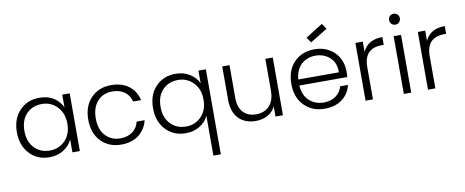

<svg xmlns="http://www.w3.org/2000/svg" viewBox="-81 -1152 4331 1788"><g transform="rotate(-10 2084.5 -258.5)"><path d="M47.9 -273.9Q47.9 -401.4 121.6 -477.8Q195.3 -554.2 309.1 -554.2Q390.1 -554.2 444.8 -518.1Q499.5 -481.9 524.9 -425.8V-545.9H595.2V0H524.9V-121.1Q499 -64.9 442.1 -28.6Q385.3 7.8 308.1 7.8Q194.3 7.8 121.1 -70.1Q47.9 -147.9 47.9 -273.9ZM119.1 -273.9Q119.1 -172.4 176.3 -112.8Q233.4 -53.2 321.8 -53.2Q408.2 -53.2 466.6 -112.5Q524.9 -171.9 524.9 -272.9Q524.9 -371.1 466.6 -432.1Q408.2 -493.2 321.8 -493.2Q232.4 -493.2 175.8 -434.6Q119.1 -376 119.1 -273.9Z M722.7 -272.9Q722.7 -400.9 796.1 -477.5Q869.6 -554.2 987.8 -554.2Q1088.9 -554.2 1154.3 -504.4Q1219.7 -454.6 1238.8 -368.2H1163.6Q1149.4 -427.7 1103 -460.9Q1056.6 -494.1 987.8 -494.1Q899.9 -494.1 846.9 -434.6Q793.9 -375 793.9 -272.9Q793.9 -167 848.9 -108.9Q903.8 -50.8 987.8 -50.8Q1056.6 -50.8 1103 -84.5Q1149.4 -118.2 1163.6 -178.2H1238.8Q1230.5 -140.6 1210.9 -107.9Q1191.4 -75.2 1161.1 -48.8Q1130.9 -22.5 1086.2 -7.3Q1041.5 7.8 987.8 7.8Q869.6 7.8 796.1 -68.8Q722.7 -145.5 722.7 -272.9Z M1335.4 -273.9Q1335.4 -401.9 1408.9 -478Q1482.4 -554.2 1597.7 -554.2Q1672.9 -554.2 1731.4 -517.1Q1790 -480 1812.5 -425.8V-545.9H1882.8V257.8H1812.5V-120.1Q1789.6 -65.4 1731.9 -28.8Q1674.3 7.8 1595.7 7.8Q1481.9 7.8 1408.7 -70.1Q1335.4 -147.9 1335.4 -273.9ZM1406.7 -273.9Q1406.7 -172.4 1463.9 -112.8Q1521 -53.2 1609.4 -53.2Q1695.8 -53.2 1754.2 -112.5Q1812.5 -171.9 1812.5 -272.9Q1812.5 -371.1 1754.2 -432.1Q1695.8 -493.2 1609.4 -493.2Q1520 -493.2 1463.4 -434.6Q1406.7 -376 1406.7 -273.9Z M2515.6 0H2445.3V-96.2Q2420.9 -45.4 2371.1 -18.3Q2321.3 8.8 2259.3 8.8Q2210.9 8.8 2170.9 -5.9Q2130.9 -20.5 2100.8 -49.1Q2070.8 -77.6 2054.2 -123.3Q2037.6 -168.9 2037.6 -227.1V-545.9H2106.4V-234.9Q2106.4 -146 2151.1 -98.9Q2195.8 -51.8 2272.5 -51.8Q2351.6 -51.8 2398.4 -101.8Q2445.3 -151.9 2445.3 -249V-545.9H2515.6Z M2908.2 -494.1Q2871.1 -494.1 2837.6 -481.9Q2804.2 -469.7 2777.6 -446.5Q2751 -423.3 2734.1 -386.5Q2717.3 -349.6 2714.4 -303.2H3098.1Q3100.1 -394 3044.4 -444.1Q2988.8 -494.1 2908.2 -494.1ZM2643.1 -272.9Q2643.1 -401.9 2717.3 -478Q2791.5 -554.2 2911.1 -554.2Q2988.8 -554.2 3048.3 -519.5Q3107.9 -484.9 3138.7 -427.5Q3169.4 -370.1 3169.4 -300.8V-272Q3169.4 -268.1 3167 -246.1H2714.4Q2716.3 -199.7 2732.9 -161.9Q2749.5 -124 2776.6 -100.1Q2803.7 -76.2 2838.1 -63.5Q2872.6 -50.8 2911.1 -50.8Q2979.5 -50.8 3025.9 -83.7Q3072.3 -116.7 3087.4 -172.9H3161.1Q3142.6 -91.8 3077.1 -42Q3011.7 7.8 2911.1 7.8Q2792.5 7.8 2717.8 -68.6Q2643.1 -145 2643.1 -272.9ZM2857.4 -672.9 3020 -774.9 3055.2 -722.2 2892.1 -623Z M3366.7 0H3296.9V-545.9H3366.7V-449.2Q3415 -556.2 3553.7 -556.2V-482.9H3534.7Q3498.5 -482.9 3469.7 -474.1Q3440.9 -465.3 3417 -445.8Q3393.1 -426.3 3379.9 -390.6Q3366.7 -355 3366.7 -305.2Z M3658.7 -545.9H3728.5V0H3658.7ZM3657.5 -663.8Q3642.6 -678.7 3642.6 -701.2Q3642.6 -723.6 3657.5 -737.8Q3672.4 -752 3693.8 -752Q3715.3 -752 3730 -737.8Q3744.6 -723.6 3744.6 -701.2Q3744.6 -678.7 3730 -663.8Q3715.3 -648.9 3693.8 -648.9Q3672.4 -648.9 3657.5 -663.8Z M3957 0H3887.2V-545.9H3957V-449.2Q4005.4 -556.2 4144 -556.2V-482.9H4125Q4088.9 -482.9 4060.1 -474.1Q4031.2 -465.3 4007.3 -445.8Q3983.4 -426.3 3970.2 -390.6Q3957 -355 3957 -305.2Z"/></g></svg>

Font: PoppinsZ Light
Style: Regular
Weight: 300
Designer: Ninad Kale (Devanagari), Jonny Pinhorn (Latin)
Foundry: Indian Type Foundry
Version: Version 3.002;FEAKit 1.0